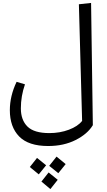

<svg xmlns="http://www.w3.org/2000/svg" viewBox="-20 -782 725 1307"><path d="M612 70Q576 130 495 171Q414 212 308 212Q174 212 110.5 147Q47 82 47 -32Q47 -129 93 -225L150 -208Q122 -128 122 -44Q122 35 167 79.5Q212 124 316 124Q388 124 449 101Q510 78 539 41L517 -753L600 -762ZM315 347 365 284 427 335 377 397ZM183 355 232 293 294 343 244 405ZM262 454 311 392 373 442 323 505Z"/></svg>

Font: FiraGO Book
Style: Italic
Weight: 350
Italic angle: -8°
Designer: bBox Type GmbH
Foundry: bBox Type GmbH
Version: Version 1.001